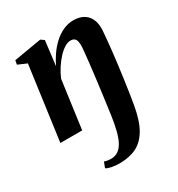

<svg xmlns="http://www.w3.org/2000/svg" viewBox="-185 -656 954 1029"><g transform="rotate(-30 292.0 -141.0)"><path d="M255.5 253.5Q229.5 253.5 207.5 249.2Q185.5 245 173 237L186 202.5Q194 206 205.8 207.8Q217.5 209.5 225.5 209.5Q252 209.5 271 196.8Q290 184 303.5 158.8Q317 133.5 326.5 96Q336 58.5 343 9Q349.5 -37 355 -79Q360.5 -121 365.5 -159Q370.5 -197 374.5 -230.5Q378.5 -264 381.8 -293.2Q385 -322.5 387.5 -346.8Q390 -371 391.5 -389.5Q392 -409.5 389 -422.5Q386 -435.5 377.5 -442Q369 -448.5 354 -448.5Q337 -448.5 317.2 -436.5Q297.5 -424.5 277.8 -403.2Q258 -382 240 -354.8Q222 -327.5 209 -296.5L168.5 0H33.5L96 -456.5L41.5 -480L46 -505L216.5 -534L237.5 -519.5L219 -367.5Q233 -398 253.5 -427.8Q274 -457.5 300 -481.8Q326 -506 356.8 -520.5Q387.5 -535 422 -535Q457 -535 482 -521.2Q507 -507.5 520 -480.5Q533 -453.5 531.5 -414Q530 -391.5 527 -359.2Q524 -327 519.8 -288.2Q515.5 -249.5 510.2 -208Q505 -166.5 499.2 -125.2Q493.5 -84 487.8 -46.8Q482 -9.5 477 20Q462 108 432.8 159Q403.5 210 359.5 231.8Q315.5 253.5 255.5 253.5Z"/></g></svg>

Font: Merriweather 96pt
Style: Bold Italic
Weight: 700
Italic angle: -7.8°
Version: Version 2.101